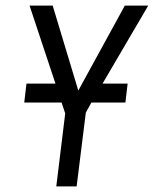

<svg xmlns="http://www.w3.org/2000/svg" viewBox="-20 -669 552 689"><path d="M67 -301H201L214 -262L182 0H255L288 -265L308 -301H430L438 -369H348L512 -649H428L261 -344L169 -649H86L179 -369H75Z"/></svg>

Font: Gamestation Condensed
Style: Italic
Weight: 400
Width: 3
Designer: Jonas Hecksher
Foundry: Jonas Hecksher, Playtypeª, e-types AS
Version: Version 1.003